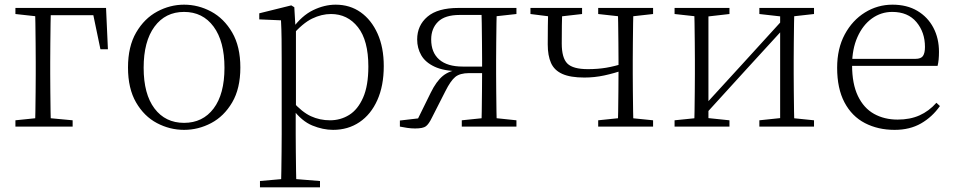

<svg xmlns="http://www.w3.org/2000/svg" viewBox="-20 -542 4088 822"><path d="M130 0Q131 -24 131.5 -64.5Q132 -105 132.5 -148.5Q133 -192 133 -226V-275Q133 -312 132.5 -357Q132 -402 131.5 -443Q131 -484 130 -508H198Q197 -484 196.5 -443Q196 -402 195.5 -357Q195 -312 195 -275V-226Q195 -192 195.5 -148.5Q196 -105 196.5 -64.5Q197 -24 198 0ZM163 -477V-508H434L442 -331H410L374 -504L405 -477ZM46 0V-27L153 -38H173L291 -27V0ZM46 -482V-508H163V-470H155Z M768 14Q707 14 652 -15Q597 -44 562.5 -103.5Q528 -163 528 -253Q528 -343 563 -403Q598 -463 653 -492.5Q708 -522 768 -522Q829 -522 884 -492.5Q939 -463 974 -403Q1009 -343 1009 -253Q1009 -163 974 -103.5Q939 -44 884 -15Q829 14 768 14ZM768 -16Q848 -16 894.5 -77.5Q941 -139 941 -252Q941 -365 894.5 -428Q848 -491 768 -491Q688 -491 641.5 -428Q595 -365 595 -252Q595 -139 641.5 -77.5Q688 -16 768 -16Z M1093 260V233L1205 223H1226L1350 233V260ZM1183 260Q1184 229 1184.5 189.5Q1185 150 1185.5 108.5Q1186 67 1186 32V-278Q1186 -330 1185.5 -374Q1185 -418 1183 -455L1090 -459V-485L1227 -519L1240 -511L1245 -425L1247 -420V-80L1246 -71V32Q1246 66 1246.5 107.5Q1247 149 1247.5 189Q1248 229 1249 260ZM1406 14Q1363 14 1317.5 -4.5Q1272 -23 1233 -75H1220L1232 -108Q1273 -62 1311 -44.5Q1349 -27 1393 -27Q1438 -27 1475 -50Q1512 -73 1534.5 -124Q1557 -175 1557 -257Q1557 -369 1512.5 -425.5Q1468 -482 1397 -482Q1357 -482 1316.5 -462.5Q1276 -443 1229 -389L1220 -420H1232Q1272 -475 1320.5 -498.5Q1369 -522 1417 -522Q1478 -522 1524 -489.5Q1570 -457 1596.5 -398Q1623 -339 1623 -259Q1623 -175 1595.5 -113.5Q1568 -52 1519 -19Q1470 14 1406 14Z M1943 -508H2191V-482L2082 -470L2074 -478H1948Q1885 -478 1855.5 -449Q1826 -420 1826 -373Q1826 -317 1860.5 -287Q1895 -257 1961 -257H2074V-229H1989Q1949 -229 1929 -212.5Q1909 -196 1887 -152L1829 -38Q1816 -11 1803.5 -1.5Q1791 8 1757 8Q1740 8 1723.5 5.5Q1707 3 1692 0V-26L1795 -38L1761 -17L1824 -145Q1848 -194 1876 -217Q1904 -240 1950 -245L1945 -237Q1880 -238 1840.5 -256.5Q1801 -275 1783.5 -305.5Q1766 -336 1766 -373Q1766 -433 1810 -470.5Q1854 -508 1943 -508ZM2041 0Q2042 -24 2042.5 -65Q2043 -106 2043.5 -152Q2044 -198 2044 -237V-283Q2044 -316 2043.5 -359.5Q2043 -403 2042.5 -443.5Q2042 -484 2041 -508H2107Q2106 -484 2105.5 -443.5Q2105 -403 2104.5 -359.5Q2104 -316 2104 -283V-226Q2104 -192 2104.5 -148.5Q2105 -105 2105.5 -64.5Q2106 -24 2107 0ZM1957 0V-27L2064 -38H2086L2191 -27V0Z M2482 -210Q2422 -210 2387.5 -225.5Q2353 -241 2339 -272.5Q2325 -304 2325 -352Q2325 -393 2325.5 -431.5Q2326 -470 2327 -508H2388Q2386 -468 2385.5 -433Q2385 -398 2385 -356Q2385 -294 2409 -270Q2433 -246 2497 -246Q2539 -246 2575 -252Q2611 -258 2655 -272V-244Q2609 -228 2567 -219Q2525 -210 2482 -210ZM2625 0Q2626 -24 2626.5 -64.5Q2627 -105 2627.5 -150.5Q2628 -196 2628 -233V-283Q2628 -316 2627.5 -359.5Q2627 -403 2626.5 -443.5Q2626 -484 2625 -508H2692Q2691 -484 2690.5 -443.5Q2690 -403 2689.5 -359.5Q2689 -316 2689 -283V-226Q2689 -192 2689.5 -148.5Q2690 -105 2690.5 -64.5Q2691 -24 2692 0ZM2251 -482V-508H2472V-482L2367 -470H2346ZM2541 0V-27L2647 -38H2667L2776 -27V0ZM2541 -482V-508H2776V-482L2669 -470H2649Z M2868 0V-27L2976 -38H2997L3103 -27V0ZM3231 0V-27L3336 -38H3357L3465 -27V0ZM2952 0Q2953 -24 2953.5 -64.5Q2954 -105 2954.5 -148.5Q2955 -192 2955 -226V-283Q2955 -316 2954.5 -359.5Q2954 -403 2953.5 -443.5Q2953 -484 2952 -508H3013V0ZM2993 -45 2963 -61H2969L3153 -262L3338 -465L3366 -447H3360L3176 -246ZM3320 0V-508H3381Q3380 -484 3379.5 -443.5Q3379 -403 3378.5 -359.5Q3378 -316 3378 -283V-226Q3378 -192 3378.5 -148.5Q3379 -105 3379.5 -64.5Q3380 -24 3381 0ZM2868 -482V-508H3103V-482L2998 -470H2977ZM3231 -482V-508H3465V-482L3358 -470H3337Z M3810 14Q3739 14 3683 -15Q3627 -44 3595.5 -103.5Q3564 -163 3564 -252Q3564 -334 3596.5 -394.5Q3629 -455 3683 -488.5Q3737 -522 3801 -522Q3863 -522 3907.5 -495.5Q3952 -469 3976 -423.5Q4000 -378 4000 -320Q4000 -283 3994 -260H3594V-290H3899Q3923 -290 3931.5 -302.5Q3940 -315 3940 -341Q3940 -404 3903.5 -447.5Q3867 -491 3800 -491Q3752 -491 3713 -463Q3674 -435 3651 -383.5Q3628 -332 3628 -263Q3628 -183 3653 -131Q3678 -79 3722 -54.5Q3766 -30 3823 -30Q3876 -30 3916.5 -48Q3957 -66 3989 -102L4004 -88Q3971 -41 3923 -13.5Q3875 14 3810 14Z"/></svg>

Font: Noto Serif JP ExtraLight
Style: Regular
Weight: 200
Designer: Ryoko NISHIZUKA  (kana & ideographs); Frank Grießhammer (Latin, Greek & Cyrillic); Wenlong ZHANG  (bopomofo); Sandoll Co
Foundry: Adobe
Version: Version 2.002-H1;hotconv 1.1.0;makeotfexe 2.6.0